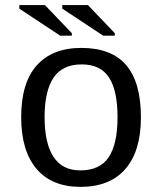

<svg xmlns="http://www.w3.org/2000/svg" viewBox="-20 -727 640 757"><path d="M535.6 -264.6Q535.6 -131.3 474.4 -60.8Q413.1 9.8 297.4 9.8Q184.1 9.8 123.8 -61.5Q63.5 -132.8 63.5 -264.6Q63.5 -400.9 125.2 -469.5Q187 -538.1 300.3 -538.1Q419.4 -538.1 477.5 -470.2Q535.6 -402.3 535.6 -264.6ZM443.4 -264.6Q443.4 -369.6 409.9 -421.4Q376.5 -473.1 301.8 -473.1Q226.1 -473.1 190.9 -420.4Q155.8 -367.7 155.8 -264.6Q155.8 -162.1 190.9 -108.6Q226.1 -55.2 296.4 -55.2Q374 -55.2 408.7 -107.4Q443.4 -159.7 443.4 -264.6ZM386.7 -586.4 225.6 -692.9V-707H326.7L432.6 -596.2V-586.4ZM217.3 -586.4 56.2 -692.9V-707H157.2L263.2 -596.2V-586.4Z"/></svg>

Font: Liberation Mono
Style: Regular
Weight: 400
Monospace: yes
Designer: Steve Matteson
Foundry: Ascender Corporation
Version: Version 2.1.5